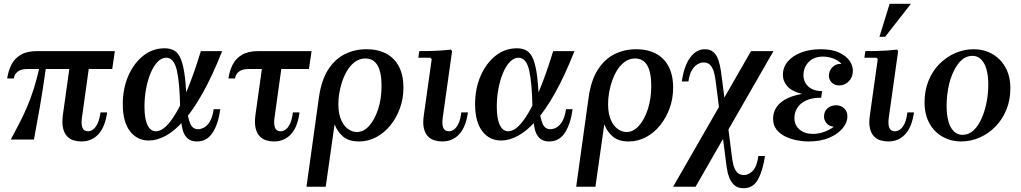

<svg xmlns="http://www.w3.org/2000/svg" viewBox="-20 -740 5416 1018"><path d="M575 -374H124Q91 -374 73.5 -360Q56 -346 53 -324H18Q24 -364 40.5 -397Q57 -430 90 -449.5Q123 -469 176 -469H589ZM453 -392 414 -113Q410 -80 417.5 -62Q425 -44 447 -44Q459 -44 472 -52.5Q485 -61 496 -82.5Q507 -104 513 -144H548Q537 -66 501.5 -28Q466 10 411 10Q390 10 370 4Q350 -2 335.5 -17.5Q321 -33 314.5 -59.5Q308 -86 313 -128L350 -392ZM188 -377H223Q207 -264 191.5 -174Q176 -84 160 0H37Q62 -46 83.5 -88Q105 -130 123.5 -173Q142 -216 158 -266Q174 -316 188 -377Z M769 5Q707 5 669 -44.5Q631 -94 631 -188Q631 -270 660 -337Q689 -404 739 -444Q789 -484 853 -484Q883 -484 904.5 -471.5Q926 -459 939.5 -425.5Q953 -392 960.5 -330.5Q968 -269 970 -171H935Q933 -301 917.5 -367.5Q902 -434 861 -434Q837 -434 816 -412.5Q795 -391 779.5 -354.5Q764 -318 755 -271.5Q746 -225 746 -175Q746 -110 762 -77Q778 -44 807 -44Q832 -44 859 -69Q886 -94 916 -145.5Q946 -197 978.5 -277.5Q1011 -358 1045 -469H1158Q1106 -338 1055 -247Q1004 -156 954.5 -100.5Q905 -45 858.5 -20Q812 5 769 5ZM1024 10Q990 10 972 -8.5Q954 -27 947.5 -55Q941 -83 939 -114.5Q937 -146 935 -171H970Q976 -115 988.5 -85Q1001 -55 1030 -55Q1046 -55 1063 -64.5Q1080 -74 1093.5 -97Q1107 -120 1113 -161H1148Q1138 -85 1108 -37.5Q1078 10 1024 10Z M1618 -374H1297Q1264 -374 1246.5 -360Q1229 -346 1226 -324H1191Q1197 -364 1213.5 -397Q1230 -430 1263 -449.5Q1296 -469 1350 -469H1632ZM1474 -392 1435 -113Q1431 -80 1438.5 -62Q1446 -44 1468 -44Q1481 -44 1493.5 -52.5Q1506 -61 1517 -82.5Q1528 -104 1533 -144H1568Q1558 -66 1522.5 -28Q1487 10 1432 10Q1411 10 1391.5 4Q1372 -2 1357 -17.5Q1342 -33 1335.5 -59.5Q1329 -86 1334 -128L1371 -392Z M1924 -479Q1983 -479 2027 -456Q2071 -433 2095 -387.5Q2119 -342 2119 -275Q2119 -217 2100.5 -166Q2082 -115 2049.5 -75Q2017 -35 1974.5 -12.5Q1932 10 1883 10Q1829 10 1798.5 -16.5Q1768 -43 1754 -81L1707 250H1605L1671 -224Q1684 -315 1720 -371Q1756 -427 1808.5 -453Q1861 -479 1924 -479ZM1872 -40Q1908 -40 1937.5 -73Q1967 -106 1985 -161.5Q2003 -217 2003 -285Q2003 -357 1981.5 -393.5Q1960 -430 1917 -430Q1885 -430 1859.5 -410Q1834 -390 1816.5 -358.5Q1799 -327 1788.5 -288.5Q1778 -250 1775 -213Q1771 -154 1784.5 -115.5Q1798 -77 1822 -58.5Q1846 -40 1872 -40Z M2426 -144H2461Q2450 -66 2414.5 -28Q2379 10 2325 10Q2304 10 2283.5 4Q2263 -2 2248.5 -17.5Q2234 -33 2227.5 -59.5Q2221 -86 2227 -128L2269 -427L2261 -434H2198L2203 -469Q2229 -469 2258.5 -469.5Q2288 -470 2317 -472Q2346 -474 2371 -477L2377 -469L2327 -113Q2323 -80 2330.5 -62Q2338 -44 2360 -44Q2373 -44 2386 -52.5Q2399 -61 2410 -82.5Q2421 -104 2426 -144Z M2637 5Q2575 5 2537 -44.5Q2499 -94 2499 -188Q2499 -270 2528 -337Q2557 -404 2607 -444Q2657 -484 2721 -484Q2751 -484 2772.5 -471.5Q2794 -459 2807.5 -425.5Q2821 -392 2828.5 -330.5Q2836 -269 2838 -171H2803Q2801 -301 2785.5 -367.5Q2770 -434 2729 -434Q2705 -434 2684 -412.5Q2663 -391 2647.5 -354.5Q2632 -318 2623 -271.5Q2614 -225 2614 -175Q2614 -110 2630 -77Q2646 -44 2675 -44Q2700 -44 2727 -69Q2754 -94 2784 -145.5Q2814 -197 2846.5 -277.5Q2879 -358 2913 -469H3026Q2974 -338 2923 -247Q2872 -156 2822.5 -100.5Q2773 -45 2726.5 -20Q2680 5 2637 5ZM2892 10Q2858 10 2840 -8.5Q2822 -27 2815.5 -55Q2809 -83 2807 -114.5Q2805 -146 2803 -171H2838Q2844 -115 2856.5 -85Q2869 -55 2898 -55Q2914 -55 2931 -64.5Q2948 -74 2961.5 -97Q2975 -120 2981 -161H3016Q3006 -85 2976 -37.5Q2946 10 2892 10Z M3354 -479Q3413 -479 3457 -456Q3501 -433 3525 -387.5Q3549 -342 3549 -275Q3549 -217 3530.5 -166Q3512 -115 3479.5 -75Q3447 -35 3404.5 -12.5Q3362 10 3313 10Q3259 10 3228.5 -16.5Q3198 -43 3184 -81L3137 250H3035L3101 -224Q3114 -315 3150 -371Q3186 -427 3238.5 -453Q3291 -479 3354 -479ZM3302 -40Q3338 -40 3367.5 -73Q3397 -106 3415 -161.5Q3433 -217 3433 -285Q3433 -357 3411.5 -393.5Q3390 -430 3347 -430Q3315 -430 3289.5 -410Q3264 -390 3246.5 -358.5Q3229 -327 3218.5 -288.5Q3208 -250 3205 -213Q3201 -154 3214.5 -115.5Q3228 -77 3252 -58.5Q3276 -40 3302 -40Z M3962 -469H4081L3668 250H3549ZM4001 87H4036Q4025 163 3999.5 210.5Q3974 258 3922 258Q3892 258 3874 242Q3856 226 3846.5 201Q3837 176 3833 147Q3829 118 3826 93L3774 -314Q3772 -331 3766.5 -353.5Q3761 -376 3748 -392.5Q3735 -409 3710 -409Q3697 -409 3680.5 -400.5Q3664 -392 3650 -370.5Q3636 -349 3630 -308H3595Q3607 -391 3639.5 -435Q3672 -479 3717 -479Q3746 -479 3763 -463.5Q3780 -448 3788.5 -423Q3797 -398 3801.5 -369Q3806 -340 3809 -314L3861 93Q3863 112 3868.5 134.5Q3874 157 3887 172.5Q3900 188 3925 188Q3949 188 3971 166Q3993 144 4001 87Z M4375 -338Q4375 -366 4395 -385Q4415 -404 4442 -401Q4426 -419 4399 -429.5Q4372 -440 4344 -440Q4296 -440 4268 -411.5Q4240 -383 4240 -341Q4240 -305 4266 -281Q4292 -257 4339 -257L4334 -222Q4285 -222 4253.5 -207Q4222 -192 4207 -167.5Q4192 -143 4192 -114Q4192 -76 4219.5 -53Q4247 -30 4291 -30Q4318 -30 4347.5 -40Q4377 -50 4401 -68Q4375 -71 4362 -87Q4349 -103 4349 -121Q4349 -150 4368 -166Q4387 -182 4414 -182Q4437 -182 4455 -166Q4473 -150 4473 -124Q4473 -90 4447.5 -59.5Q4422 -29 4376.5 -9.5Q4331 10 4267 10Q4236 10 4203.5 3.5Q4171 -3 4142.5 -17Q4114 -31 4096.5 -54Q4079 -77 4079 -110Q4079 -161 4118 -195Q4157 -229 4233 -242Q4179 -255 4155 -282Q4131 -309 4131 -343Q4131 -383 4156.5 -413.5Q4182 -444 4227.5 -461.5Q4273 -479 4331 -479Q4390 -479 4427.5 -462Q4465 -445 4483.5 -419Q4502 -393 4502 -365Q4502 -332 4481 -309.5Q4460 -287 4429 -287Q4406 -287 4390.5 -302Q4375 -317 4375 -338Z M4791 -144H4826Q4815 -66 4779.5 -28Q4744 10 4690 10Q4669 10 4648.5 4Q4628 -2 4613.5 -17.5Q4599 -33 4592.5 -59.5Q4586 -86 4592 -128L4634 -427L4626 -434H4563L4568 -469Q4594 -469 4623.5 -469.5Q4653 -470 4682 -472Q4711 -474 4736 -477L4742 -469L4692 -113Q4688 -80 4695.5 -62Q4703 -44 4725 -44Q4738 -44 4751 -52.5Q4764 -61 4775 -82.5Q4786 -104 4791 -144ZM4810 -720 4673 -545H4643L4697 -720Z M5143 -479Q5196 -479 5240 -454.5Q5284 -430 5310.5 -383.5Q5337 -337 5337 -271Q5337 -210 5316 -158.5Q5295 -107 5258.5 -69.5Q5222 -32 5175 -11Q5128 10 5075 10Q5023 10 4978.5 -14.5Q4934 -39 4908 -86Q4882 -133 4882 -198Q4882 -259 4902.5 -310.5Q4923 -362 4959.5 -399.5Q4996 -437 5043.5 -458Q5091 -479 5143 -479ZM5083 -25Q5116 -25 5141 -48Q5166 -71 5183.5 -109.5Q5201 -148 5210.5 -195.5Q5220 -243 5220 -292Q5220 -338 5210.5 -372Q5201 -406 5182 -425Q5163 -444 5136 -444Q5103 -444 5078 -421Q5053 -398 5035 -359.5Q5017 -321 5008 -273.5Q4999 -226 4999 -178Q4999 -131 5008.5 -97Q5018 -63 5037 -44Q5056 -25 5083 -25Z"/></svg>

Font: Brygada 1918 SemiBold
Style: Italic
Weight: 600
Italic angle: -8°
Designer: Mateusz Machalski | Borys Kosmynka | Przemek Hoffer
Foundry: NIEPODLEGLA 2018
Version: Version 3.006